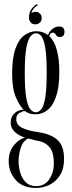

<svg xmlns="http://www.w3.org/2000/svg" viewBox="-20 -681 355 950"><path d="M158 249Q93 249 58 209.8Q23 170.5 23 116.5Q23 71 47.2 39.8Q71.5 8.5 103.5 -0.5Q96 -2 79 -10.2Q62 -18.5 47.5 -34.2Q33 -50 33 -74.5Q33 -97 43.5 -111Q54 -125 67.8 -131.5Q81.5 -138 91 -138Q92.5 -138 95 -138Q97.5 -138 98 -137.5Q79 -154 59.5 -197.5Q40 -241 40 -315.5Q40 -396.5 57.2 -442.5Q74.5 -488.5 101.8 -507.5Q129 -526.5 159.5 -526.5Q193.5 -526.5 217.5 -507.5Q223.5 -525 239 -537.5Q254.5 -550 272 -550Q299 -550 299 -524Q299 -498 275.5 -498Q262 -498 256.5 -508.8Q251 -519.5 241 -519.5Q228.5 -519.5 223.5 -502.5Q249 -479 261.2 -433.8Q273.5 -388.5 273.5 -325.5Q273.5 -249.5 257.5 -203.2Q241.5 -157 215 -136.2Q188.5 -115.5 157 -115.5Q133.5 -115.5 120.5 -121.8Q107.5 -128 105.5 -130Q104.5 -131 100.5 -131Q91.5 -131 76 -122.2Q60.5 -113.5 60.5 -91Q60.5 -64.5 86.5 -50Q112.5 -35.5 169.5 -27Q233.5 -17.5 265.2 12.2Q297 42 297 105.5Q297 154.5 276.8 186.2Q256.5 218 224.8 233.5Q193 249 158 249ZM157 -125.5Q172 -125.5 184.2 -140.2Q196.5 -155 203.8 -197.5Q211 -240 211 -323.5Q211 -402.5 204 -444Q197 -485.5 185.2 -501Q173.5 -516.5 158.5 -516.5Q143.5 -516.5 130.8 -501Q118 -485.5 110.2 -443.2Q102.5 -401 102.5 -320.5Q102.5 -238.5 110 -196.8Q117.5 -155 130 -140.2Q142.5 -125.5 157 -125.5ZM158 240Q201 240 223.8 206.2Q246.5 172.5 246.5 127Q246.5 75 227.2 50Q208 25 177 18Q154 13.5 140.5 9.5Q127 5.5 119.5 4Q92.5 18 82.2 51.8Q72 85.5 72 117Q72 144.5 80.2 173Q88.5 201.5 107.5 220.8Q126.5 240 158 240ZM162.5 -661 166.5 -654.5Q154.5 -649 146.2 -638Q138 -627 135 -616Q144.5 -622.5 155.5 -622.5Q169 -622.5 177.8 -613.5Q186.5 -604.5 186.5 -591.5Q186.5 -578 177.2 -569.2Q168 -560.5 155 -560.5Q140 -560.5 131.8 -570.2Q123.5 -580 123.5 -593Q123.5 -621 136.5 -637.5Q149.5 -654 162.5 -661Z"/></svg>

Font: Imbue 100pt Light
Style: Regular
Weight: 300
Designer: Tyler Finck
Foundry: Etcetera Type Company
Version: Version 1.102; ttfautohint (v1.8.3)